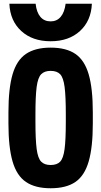

<svg xmlns="http://www.w3.org/2000/svg" viewBox="-20 -994 540 1024"><path d="M250 10Q168 10 118.5 -23.5Q69 -57 47 -133Q25 -209 25 -335V-395Q25 -522 47 -597.5Q69 -673 118.5 -706.5Q168 -740 250 -740Q333 -740 382 -706.5Q431 -673 453 -597.5Q475 -522 475 -395V-335Q475 -209 453 -133Q431 -57 382 -23.5Q333 10 250 10ZM250 -114Q284 -114 301 -132Q318 -150 324.5 -199.5Q331 -249 331 -345V-385Q331 -481 324.5 -530.5Q318 -580 301 -598Q284 -616 250 -616Q217 -616 199.5 -598Q182 -580 175.5 -530.5Q169 -481 169 -385V-345Q169 -249 175.5 -199.5Q182 -150 199.5 -132Q217 -114 250 -114ZM250 -774Q153 -774 93.5 -828.5Q34 -883 30 -974H170Q175 -928 195.5 -904Q216 -880 250 -880Q283 -880 303.5 -904Q324 -928 330 -974H470Q466 -883 406.5 -828.5Q347 -774 250 -774Z"/></svg>

Font: M PLUS 1 Code
Style: Bold
Weight: 700
Designer: Coji Morishita
Foundry: UNDERFOREST DESIGN
Version: Version 1.002